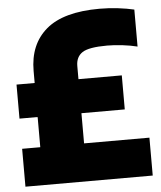

<svg xmlns="http://www.w3.org/2000/svg" viewBox="-53 -797 709 843"><g transform="rotate(-5 301.5 -375.0)"><path d="M25 0V-167H105V-300H25V-450H105V-503Q105 -620 181.2 -685Q257.5 -750 417 -750Q458.5 -750 498 -745.2Q537.5 -740.5 569 -733V-570Q539 -577.5 503 -581.8Q467 -586 436 -586Q355 -586 326.5 -567Q298 -548 298 -508V-450H489V-300H298V-167H586V0Z"/></g></svg>

Font: Encode Sans Condensed Black
Style: Regular
Weight: 900
Width: 3
Designer: Multiple Designers
Foundry: Impallari Type
Version: Version 3.000; ttfautohint (v1.8.3) -l 8 -r 50 -G 200 -x 14 